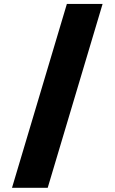

<svg xmlns="http://www.w3.org/2000/svg" viewBox="-20 -813 564 945"><path d="M309.1 -793.5 39.1 111.3H214.8L484.9 -793.5Z"/></svg>

Font: Wand UI Pro Black
Style: Regular
Weight: 900
Designer: Andreas Faust
Version: Version 1.003;FEAKit 1.0